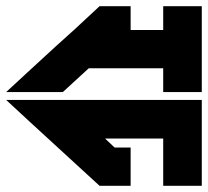

<svg xmlns="http://www.w3.org/2000/svg" viewBox="-46 -675 674 622"><g transform="rotate(90 291.0 -364.0)"><path d="M0 -680.7V-555.7H77.1V-450.2H0V-349.6L77.1 -266.6L85.9 -256.8L129.9 -208L206.1 -125L278.3 -46.9V-230.5L201.2 -314.5V-555.7H278.3V-680.7ZM303.7 -680.7V-555.7V-230.5V-46.9L376 -125L582 -349.6V-450.2H458V-398.4L428.7 -367.2V-555.7H582V-680.7H428.7Z"/></g></svg>

Font: Puffy Slushy
Style: Regular
Weight: 400
Designer: Intuisi Creative
Foundry: Intuisi Creative
Version: Version 001.000